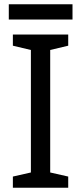

<svg xmlns="http://www.w3.org/2000/svg" viewBox="-20 -875 379 895"><path d="M298 0H40V-52L124 -71V-642L40 -662V-714H298V-662L214 -642V-71L298 -52ZM318 -855V-784H21V-855Z"/></svg>

Font: Noto Sans Takri
Style: Regular
Weight: 400
Designer: Monotype Design Team
Foundry: Monotype Imaging Inc.
Version: Version 2.003; ttfautohint (v1.8.4.7-5d5b)